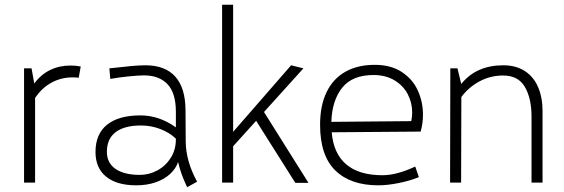

<svg xmlns="http://www.w3.org/2000/svg" viewBox="-20 -760 2348 799"><path d="M272.9 -487.3Q296.4 -487.3 315.9 -483.4L307.6 -436.5Q294.4 -438 281.7 -438Q234.4 -438 194.1 -416Q153.8 -394 126 -352.1V0H80.1V-475.6H111.3L122.6 -412.6Q149.4 -449.2 188 -468.3Q226.6 -487.3 272.9 -487.3Z M758.8 19Q732.4 -35.6 721.2 -85.9Q711.9 -58.1 687.7 -35.9Q663.6 -13.7 627.4 -1.2Q591.3 11.2 546.9 11.2Q465.8 11.2 421.6 -24.9Q377.4 -61 377.4 -127.4Q377.4 -202.6 425.8 -241.2Q474.1 -279.8 564 -279.8Q642.6 -279.8 711.9 -230V-294.9Q711.9 -373 677 -409.7Q642.1 -446.3 579.1 -446.3Q556.6 -446.3 515.4 -442.1Q474.1 -438 439 -431.6L435.1 -475.6Q494.6 -482.4 528.6 -485.4Q562.5 -488.3 585.4 -488.3Q667 -488.3 709.2 -441.4Q751.5 -394.5 752 -301.8L752.9 -170.9Q753.4 -89.4 800.3 -3.9ZM711.9 -180.2V-183.1Q685.1 -208.5 647 -223.1Q608.9 -237.8 566.4 -237.8Q498 -237.8 461.4 -210.2Q424.8 -182.6 424.8 -127.9Q424.8 -82 460.7 -57.1Q496.6 -32.2 562 -32.2Q600.1 -32.2 634.8 -50.8Q669.4 -69.3 690.7 -103.3Q711.9 -137.2 711.9 -180.2Z M1045.9 -257.3 950.2 -151.4V0H904.3V-740.2H950.2V-211.4L1191.4 -488.3L1242.7 -475.6L1078.6 -293.9L1263.7 1H1209Z M1740.2 -282.7Q1740.2 -246.1 1730.5 -212.4L1360.4 -209.5Q1367.7 -121.1 1420.9 -75.9Q1474.1 -30.8 1571.3 -30.8Q1601.1 -30.8 1634.5 -39.6Q1668 -48.3 1708 -66.9L1723.1 -22.9Q1688 -8.3 1640.4 1.5Q1592.8 11.2 1554.2 11.2Q1439 11.2 1375.5 -50.5Q1312 -112.3 1312 -240.7Q1312 -320.8 1339.1 -376.7Q1366.2 -432.6 1417.2 -461.4Q1468.3 -490.2 1539.6 -490.2Q1606.4 -490.2 1651.6 -460.7Q1696.8 -431.2 1718.5 -383.8Q1740.2 -336.4 1740.2 -282.7ZM1695.3 -292Q1695.3 -332 1677 -367.7Q1658.7 -403.3 1622.1 -425.5Q1585.4 -447.8 1534.2 -447.8Q1446.3 -447.8 1404.1 -395Q1361.8 -342.3 1358.9 -252.9L1691.4 -255.9Q1695.3 -274.4 1695.3 -292Z M2237.8 -297.9V0H2191.9V-275.4Q2191.9 -350.6 2164.3 -398.2Q2136.7 -445.8 2073.7 -445.8Q2021 -445.8 1975.8 -421.6Q1930.7 -397.5 1899.9 -356.4L1898.9 0H1853L1854 -475.6H1883.8L1899.4 -410.6Q1961.9 -488.3 2074.2 -488.3Q2127.9 -488.3 2164.8 -463.9Q2201.7 -439.5 2219.7 -396.5Q2237.8 -353.5 2237.8 -297.9Z"/></svg>

Font: Selawik Light
Style: Regular
Weight: 300
Designer: Aaron Bell
Foundry: Microsoft Corporation
Version: Version 1.01